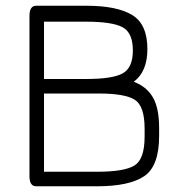

<svg xmlns="http://www.w3.org/2000/svg" viewBox="-20 -651 649 671"><path d="M133.8 -324.2V-50.8H319.3Q415 -50.8 450.2 -72.8Q485.4 -94.7 485.4 -173.8V-201.2Q485.4 -280.3 451.2 -302.2Q417 -324.2 325.2 -324.2ZM83 -35.2V-595.7Q83 -630.9 106.4 -630.9H282.2Q388.7 -630.9 441.9 -598.6Q495.1 -566.4 495.1 -479.5Q495.1 -400.4 447.3 -365.2Q492.2 -348.6 514.2 -311Q536.1 -273.4 536.1 -204.1V-175.8Q536.1 -70.3 483.9 -35.2Q431.6 0 319.3 0H106.4Q83 0 83 -35.2ZM282.2 -375Q373 -375 408.7 -394.5Q444.3 -414.1 444.3 -474.6Q444.3 -537.1 407.7 -556.2Q371.1 -575.2 282.2 -575.2H133.8V-375Z"/></svg>

Font: Jura
Style: Book
Weight: 400
Version: Version 2.3